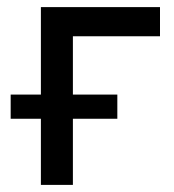

<svg xmlns="http://www.w3.org/2000/svg" viewBox="-20 -520 490 540"><path d="M10 -254H95V-500H430V-418H185V-254H310V-186H185V0H95V-186H10Z"/></svg>

Font: Retni Sans Medium
Style: Regular
Weight: 500
Designer: Vitaly Kuzmin
Foundry: ParaType Ltd.
Version: Version 1.00;March 2, 2019;FontCreator 11.5.0.2425 64-bit; t